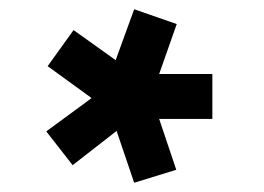

<svg xmlns="http://www.w3.org/2000/svg" viewBox="-20 -736 570 415"><path d="M324 -479 361 -369 270 -341 232 -453 137 -379 80 -452 178 -524 83 -593 139 -671 230 -606 270 -716 362 -684 324 -576H439V-479Z"/></svg>

Font: Panefresco 999wt
Style: Regular
Weight: 900
Version: Version 1.001